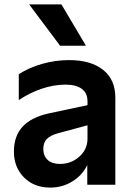

<svg xmlns="http://www.w3.org/2000/svg" viewBox="-20 -836 608 869"><path d="M43 -150Q43 -221 83 -263.5Q123 -306 202 -323L376 -360V-378Q376 -415 350 -434Q324 -453 277 -453Q224 -453 169 -434.5Q114 -416 65 -383V-500Q111 -530 171 -547Q231 -564 292 -564Q391 -564 446.5 -520Q502 -476 502 -394V0H375V-89Q352 -42 307 -14.5Q262 13 208 13Q134 13 88.5 -33Q43 -79 43 -150ZM251 -94Q302 -94 339 -127Q376 -160 376 -208V-269L243 -233Q207 -223 191.5 -206.5Q176 -190 176 -162Q176 -131 195.5 -112.5Q215 -94 251 -94ZM252 -629 112 -816H258L369 -629Z"/></svg>

Font: Application Semibold
Style: Regular
Weight: 600
Designer: Wei Huang
Foundry: Wei Huang
Version: Version 0.012